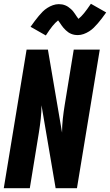

<svg xmlns="http://www.w3.org/2000/svg" viewBox="-20 -998 583 1018"><path d="M0 0 121 -735H234L309 -295Q309 -331 313 -367.5Q317 -404 323 -441L371 -735H509L388 0H275L200 -440Q200 -404 196 -367.5Q192 -331 186 -294L138 0ZM223 -810 142 -856Q154 -873 165 -887.5Q176 -902 186 -914Q196 -926 206.5 -936.5Q217 -947 231 -956Q245 -965 260.5 -970.5Q276 -976 292 -976Q301 -976 309.5 -974.5Q318 -973 326.5 -969.5Q335 -966 341.5 -961.5Q348 -957 355.5 -950.5Q363 -944 368 -937.5Q373 -931 377.5 -924.5Q382 -918 386.5 -911Q391 -904 396 -898Q411 -910 426 -928.5Q441 -947 462 -978L543 -932Q531 -915 520 -900.5Q509 -886 498.5 -874Q488 -862 477.5 -851.5Q467 -841 453 -832Q439 -823 423.5 -817.5Q408 -812 393 -812Q383 -812 374.5 -813.5Q366 -815 357.5 -818.5Q349 -822 342.5 -826.5Q336 -831 329 -837.5Q322 -844 316.5 -850.5Q311 -857 306.5 -863.5Q302 -870 297 -877.5Q292 -885 288 -890Q273 -878 258 -859.5Q243 -841 223 -810Z"/></svg>

Font: Iosevka SS04 Heavy
Style: Italic
Weight: 900
Italic angle: -9°
Monospace: yes
Designer: Belleve Invis
Foundry: Belleve Invis
Version: Version 19.0.0; ttfautohint (v1.8.4)